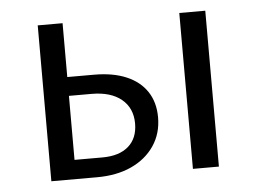

<svg xmlns="http://www.w3.org/2000/svg" viewBox="-39 -461 677 508"><g transform="rotate(-5 300.0 -207.0)"><path d="M78 0V-414H144V-51H218Q263 -51 287.5 -72.5Q312 -94 312 -133Q312 -174 283.5 -197.5Q255 -221 204 -221H125V-271H215Q265 -271 300.5 -256Q336 -241 355 -212.5Q374 -184 374 -144Q374 -101 352 -68.5Q330 -36 291 -18Q252 0 199 0ZM454 0V-414H523V0Z"/></g></svg>

Font: Ysabeau Office
Style: Regular
Weight: 400
Designer: Christian Thalmann (Catharsis Fonts)
Version: Version 2.001;gftools[0.9.30]; featfreeze: tnum,lnum,ss02